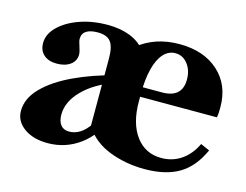

<svg xmlns="http://www.w3.org/2000/svg" viewBox="-73 -574 898 701"><g transform="rotate(15 376.0 -223.0)"><path d="M520 14Q449 14 387 -10Q325 -34 291 -87V-343Q291 -387 276.5 -405.5Q262 -424 227 -424Q199 -424 184 -414Q169 -404 169 -384Q169 -376 175 -359Q182 -338 182 -328Q182 -304 162.5 -289.5Q143 -275 111 -275Q80 -275 62 -291Q44 -307 44 -335Q44 -369 73 -397.5Q102 -426 150 -443Q198 -460 256 -460Q304 -460 340.5 -445.5Q377 -431 396 -405L368 -406Q403 -434 442 -447Q481 -460 527 -460Q619 -460 674.5 -410Q730 -360 730 -276Q730 -266 729.5 -254.5Q729 -243 727 -237H407L409 -273H510Q586 -273 586 -342Q586 -377 567.5 -400.5Q549 -424 521 -424Q495 -424 476 -403Q457 -382 447 -342.5Q437 -303 437 -249V-219Q437 -137 472.5 -89Q508 -41 569 -41Q611 -41 644 -63.5Q677 -86 697 -128L731 -113Q701 -46 650.5 -16Q600 14 520 14ZM154 14Q99 14 64.5 -11Q30 -36 30 -75Q30 -122 70 -163Q110 -204 179 -236.5Q248 -269 335 -291L336 -262Q263 -237 219.5 -193Q176 -149 176 -100Q176 -75 187 -61Q198 -47 219 -47Q241 -47 260.5 -59.5Q280 -72 297 -97.5Q314 -123 330 -163L352 -133Q330 -66 276 -26Q222 14 154 14Z"/></g></svg>

Font: Baskervville SC
Style: Regular
Weight: 400
Designer: Alexis Faudot, Rémi Forte, Morgane Pierson, Rafael Ribas, Tanguy Vanlaeys, Rosalie Wagner, Thomas Huot-Marchand
Foundry: ANRT
Version: Version 1.100